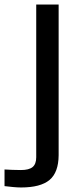

<svg xmlns="http://www.w3.org/2000/svg" viewBox="-106 -620 332 848"><path d="M-13 208Q-28.5 208 -49.2 206Q-70 204 -86 202V128.5Q-72.5 129.5 -52.2 130.2Q-32 131 -13.5 131Q22 131 38 117.8Q54 104.5 54 74.5V-600H153V65.5Q152.5 141.5 112.8 174.8Q73 208 -13 208Z"/></svg>

Font: Big Shoulders Text Thin SemiBold
Style: Regular
Weight: 600
Version: Version 2.002